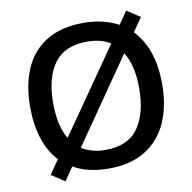

<svg xmlns="http://www.w3.org/2000/svg" viewBox="-85 -833 956 954"><g transform="rotate(-10 393.0 -356.5)"><path d="M726 -358Q726 -247 689 -164.5Q652 -82 578 -36Q504 10 393 10Q287 10 215 -32L169 35L102 -9L151 -80Q105 -129 82.5 -200Q60 -271 60 -359Q60 -469 96 -551.5Q132 -634 206.5 -679.5Q281 -725 394 -725Q445 -725 489 -714Q533 -703 569 -684L613 -748L680 -704L632 -635Q726 -538 726 -358ZM176 -358Q176 -302 186 -256Q196 -210 217 -176L512 -600Q464 -630 394 -630Q281 -630 228.5 -558Q176 -486 176 -358ZM610 -358Q610 -473 567 -541L273 -116Q296 -101 326.5 -92.5Q357 -84 393 -84Q507 -84 558.5 -157.5Q610 -231 610 -358Z"/></g></svg>

Font: Noto Sans Sora Sompeng Medium
Style: Regular
Weight: 500
Designer: Monotype Design Team. David Williams.
Foundry: Monotype Imaging Inc.
Version: Version 2.101; ttfautohint (v1.8.4.7-5d5b)